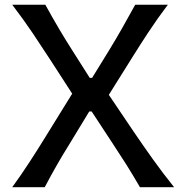

<svg xmlns="http://www.w3.org/2000/svg" viewBox="-20 -776 770 796"><path d="M30.8 0Q68.4 -51.8 103 -105Q137.7 -158.2 173.3 -216.3L279.3 -387.7L188 -528.8Q153.3 -582.5 116 -637.9Q78.6 -693.4 30.8 -756.3H168Q195.8 -705.6 224.4 -657.2Q252.9 -608.9 280.8 -565.4L352.1 -453.1H361.8L431.6 -566.4Q458.5 -610.4 486.1 -658.7Q513.7 -707 540.5 -756.3H675.8Q631.3 -697.3 594.7 -641.6Q558.1 -585.9 529.3 -539.6L431.2 -382.8L532.7 -232.4Q573.7 -171.9 614.3 -115.2Q654.8 -58.6 701.7 0H560.1Q531.7 -49.3 503.7 -93.8Q475.6 -138.2 448.7 -178.7L359.9 -314H350.1L267.6 -178.2Q240.7 -135.3 216.1 -92.3Q191.4 -49.3 165.5 0Z"/></svg>

Font: Pinar-FD Medium
Style: Regular
Weight: 500
Designer: Amin Abedi
Version: Version 3.000